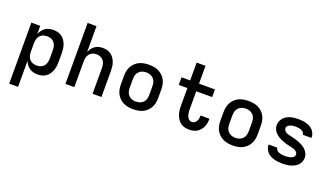

<svg xmlns="http://www.w3.org/2000/svg" viewBox="-80 -1348 3759 2175"><g transform="rotate(20 1800.0 -260.0)"><path d="M83 215V-520H190V-421Q199 -445 214.5 -466Q230 -487 251 -501.5Q272 -516 297.5 -522Q323 -528 348 -528Q375 -528 401 -521.5Q427 -515 448.5 -499.5Q470 -484 485.5 -461.5Q501 -439 510 -414Q519 -389 522 -363Q525 -337 525 -310V-210Q525 -183 522 -157Q519 -131 510 -106Q501 -81 485.5 -58.5Q470 -36 448.5 -20.5Q427 -5 401 1.5Q375 8 348 8Q323 8 297.5 2Q272 -4 251 -18.5Q230 -33 214.5 -54Q199 -75 190 -99V215ZM304 -84Q320 -84 336 -87.5Q352 -91 366 -99Q380 -107 390.5 -119.5Q401 -132 407 -147Q413 -162 415.5 -178Q418 -194 418 -210V-310Q418 -326 415.5 -342Q413 -358 407 -373Q401 -388 390.5 -400.5Q380 -413 366 -421Q352 -429 336 -432.5Q320 -436 304 -436Q288 -436 272 -432.5Q256 -429 242 -421Q228 -413 217.5 -400.5Q207 -388 201 -373Q195 -358 192.5 -342Q190 -326 190 -310V-210Q190 -194 192.5 -178Q195 -162 201 -147Q207 -132 217.5 -119.5Q228 -107 242 -99Q256 -91 272 -87.5Q288 -84 304 -84Z M683 0V-735H790V-423Q799 -446 814 -466.5Q829 -487 849.5 -501.5Q870 -516 894.5 -522Q919 -528 944 -528Q971 -528 996.5 -521Q1022 -514 1043 -498.5Q1064 -483 1079 -460.5Q1094 -438 1102.5 -413.5Q1111 -389 1114 -362.5Q1117 -336 1117 -310V0H1010V-310Q1010 -334 1004.5 -357.5Q999 -381 984 -399.5Q969 -418 946.5 -427Q924 -436 900 -436Q876 -436 853.5 -427Q831 -418 816 -399.5Q801 -381 795.5 -357.5Q790 -334 790 -310V0Z M1500 8Q1470 8 1440.5 3Q1411 -2 1384.5 -14.5Q1358 -27 1336 -48Q1314 -69 1300 -95Q1286 -121 1280.5 -150.5Q1275 -180 1275 -210V-310Q1275 -340 1280.5 -369.5Q1286 -399 1300 -425Q1314 -451 1336 -472Q1358 -493 1384.5 -505.5Q1411 -518 1440.5 -523Q1470 -528 1500 -528Q1530 -528 1559.5 -523Q1589 -518 1615.5 -505.5Q1642 -493 1664 -472Q1686 -451 1700 -425Q1714 -399 1719.5 -369.5Q1725 -340 1725 -310V-210Q1725 -180 1719.5 -150.5Q1714 -121 1700 -95Q1686 -69 1664 -48Q1642 -27 1615.5 -14.5Q1589 -2 1559.5 3Q1530 8 1500 8ZM1500 -84Q1516 -84 1532.5 -87.5Q1549 -91 1563 -99Q1577 -107 1588.5 -119Q1600 -131 1606.5 -146Q1613 -161 1615.5 -177.5Q1618 -194 1618 -210V-310Q1618 -326 1615.5 -342.5Q1613 -359 1606.5 -374Q1600 -389 1588.5 -401Q1577 -413 1563 -421Q1549 -429 1532.5 -432.5Q1516 -436 1500 -436Q1484 -436 1467.5 -432.5Q1451 -429 1437 -421Q1423 -413 1411.5 -401Q1400 -389 1393.5 -374Q1387 -359 1384.5 -342.5Q1382 -326 1382 -310V-210Q1382 -194 1384.5 -177.5Q1387 -161 1393.5 -146Q1400 -131 1411.5 -119Q1423 -107 1437 -99Q1451 -91 1467.5 -87.5Q1484 -84 1500 -84Z M2174 8Q2148 8 2121.5 1.5Q2095 -5 2073.5 -20.5Q2052 -36 2037 -58.5Q2022 -81 2013 -106Q2004 -131 2000.5 -157.5Q1997 -184 1997 -210V-428H1893V-520H1997V-735H2104V-520H2296V-428H2104V-210Q2104 -197 2105 -183.5Q2106 -170 2108.5 -157Q2111 -144 2116 -131Q2121 -118 2129 -107.5Q2137 -97 2149 -90.5Q2161 -84 2174 -84Q2191 -84 2206 -93.5Q2221 -103 2229.5 -118Q2238 -133 2241 -150Q2244 -167 2244 -184V-187H2351V-182Q2351 -158 2346.5 -133.5Q2342 -109 2332 -87Q2322 -65 2305.5 -46Q2289 -27 2268 -14.5Q2247 -2 2223 3Q2199 8 2174 8Z M2700 8Q2670 8 2640.5 3Q2611 -2 2584.5 -14.5Q2558 -27 2536 -48Q2514 -69 2500 -95Q2486 -121 2480.5 -150.5Q2475 -180 2475 -210V-310Q2475 -340 2480.5 -369.5Q2486 -399 2500 -425Q2514 -451 2536 -472Q2558 -493 2584.5 -505.5Q2611 -518 2640.5 -523Q2670 -528 2700 -528Q2730 -528 2759.5 -523Q2789 -518 2815.5 -505.5Q2842 -493 2864 -472Q2886 -451 2900 -425Q2914 -399 2919.5 -369.5Q2925 -340 2925 -310V-210Q2925 -180 2919.5 -150.5Q2914 -121 2900 -95Q2886 -69 2864 -48Q2842 -27 2815.5 -14.5Q2789 -2 2759.5 3Q2730 8 2700 8ZM2700 -84Q2716 -84 2732.5 -87.5Q2749 -91 2763 -99Q2777 -107 2788.5 -119Q2800 -131 2806.5 -146Q2813 -161 2815.5 -177.5Q2818 -194 2818 -210V-310Q2818 -326 2815.5 -342.5Q2813 -359 2806.5 -374Q2800 -389 2788.5 -401Q2777 -413 2763 -421Q2749 -429 2732.5 -432.5Q2716 -436 2700 -436Q2684 -436 2667.5 -432.5Q2651 -429 2637 -421Q2623 -413 2611.5 -401Q2600 -389 2593.5 -374Q2587 -359 2584.5 -342.5Q2582 -326 2582 -310V-210Q2582 -194 2584.5 -177.5Q2587 -161 2593.5 -146Q2600 -131 2611.5 -119Q2623 -107 2637 -99Q2651 -91 2667.5 -87.5Q2684 -84 2700 -84Z M3299 8Q3275 8 3250.5 5.5Q3226 3 3202.5 -3Q3179 -9 3157 -20Q3135 -31 3118 -48.5Q3101 -66 3091 -89Q3081 -112 3081 -136V-142H3186V-140Q3186 -129 3193 -119Q3200 -109 3209.5 -102.5Q3219 -96 3230 -92.5Q3241 -89 3252.5 -86.5Q3264 -84 3275.5 -83.5Q3287 -83 3299 -83Q3311 -83 3322.5 -83.5Q3334 -84 3345.5 -86.5Q3357 -89 3368 -92.5Q3379 -96 3388.5 -102Q3398 -108 3405 -118Q3412 -128 3412 -140Q3412 -155 3401.5 -167.5Q3391 -180 3377 -187Q3363 -194 3347.5 -197.5Q3332 -201 3317 -204.5Q3302 -208 3287 -212Q3272 -216 3257 -220.5Q3242 -225 3227.5 -230.5Q3213 -236 3199 -242.5Q3185 -249 3171.5 -257Q3158 -265 3146 -274.5Q3134 -284 3123.5 -296Q3113 -308 3106 -321.5Q3099 -335 3095 -350Q3091 -365 3091 -381Q3091 -405 3100 -427.5Q3109 -450 3125 -468Q3141 -486 3162 -498Q3183 -510 3206 -516.5Q3229 -523 3253 -525.5Q3277 -528 3301 -528Q3325 -528 3348.5 -525.5Q3372 -523 3395 -516.5Q3418 -510 3439 -499Q3460 -488 3476.5 -470.5Q3493 -453 3502 -430.5Q3511 -408 3511 -384V-378H3406V-380Q3406 -391 3400 -401Q3394 -411 3385 -417Q3376 -423 3365.5 -427Q3355 -431 3344.5 -433Q3334 -435 3323 -436Q3312 -437 3301 -437Q3290 -437 3279 -436.5Q3268 -436 3257.5 -433.5Q3247 -431 3236.5 -427.5Q3226 -424 3217 -417.5Q3208 -411 3202 -401.5Q3196 -392 3196 -381Q3196 -365 3206.5 -352.5Q3217 -340 3231 -333Q3245 -326 3260 -322.5Q3275 -319 3290.5 -315.5Q3306 -312 3321 -308Q3336 -304 3350.5 -299.5Q3365 -295 3380 -289.5Q3395 -284 3409 -277.5Q3423 -271 3436.5 -263.5Q3450 -256 3462 -246Q3474 -236 3484 -224Q3494 -212 3501.5 -198.5Q3509 -185 3513 -170Q3517 -155 3517 -139Q3517 -115 3507.5 -91.5Q3498 -68 3481 -50.5Q3464 -33 3442 -21.5Q3420 -10 3396.5 -3.5Q3373 3 3348.5 5.5Q3324 8 3299 8Z"/></g></svg>

Font: Iosevka Semibold Extended
Style: Regular
Weight: 600
Width: 7
Monospace: yes
Designer: Belleve Invis
Foundry: Belleve Invis
Version: Version 32.5.0; ttfautohint (v1.8.4)